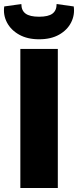

<svg xmlns="http://www.w3.org/2000/svg" viewBox="-40 -933 388 953"><path d="M247 -690V0H61V-690ZM241 -913 326 -901Q332 -859 313 -821.5Q294 -784 253.5 -761Q213 -738 154 -738Q96 -738 55 -761Q14 -784 -5.5 -821.5Q-25 -859 -19 -901L66 -913Q66 -881 87 -865.5Q108 -850 154 -850Q200 -850 220.5 -865.5Q241 -881 241 -913Z"/></svg>

Font: Exo 2 ExtraBold
Style: Regular
Weight: 800
Designer: Natanael Gama
Foundry: Natanael Gama
Version: Version 2.010